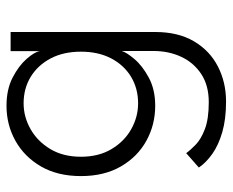

<svg xmlns="http://www.w3.org/2000/svg" viewBox="-80 -382 682 561"><g transform="rotate(-90 260.5 -101.0)"><path d="M244.5 219Q193.5 219 155.5 208Q117.5 197 91.8 178.8Q66 160.5 52 139.5L94 102.5Q103 115 119 130.5Q135 146 164.5 157.2Q194 168.5 243 168.5Q292 168.5 325.2 146.5Q358.5 124.5 375.5 88Q392.5 51.5 392.5 7.5V-7H448V12Q448 79 420.8 125.2Q393.5 171.5 347.2 195.2Q301 219 244.5 219ZM392.5 0V-86Q389 -72.5 369.2 -49Q349.5 -25.5 314.8 -6.8Q280 12 232.5 12Q177 12 130.2 -13.8Q83.5 -39.5 55.2 -88.2Q27 -137 27 -205Q27 -273 55.2 -321.8Q83.5 -370.5 130.2 -396.5Q177 -422.5 232.5 -422.5Q280 -422.5 314.5 -404.8Q349 -387 369.2 -364Q389.5 -341 392 -325.5V-410.5H448V0ZM83.5 -205Q83.5 -153 106 -115.5Q128.5 -78 164.2 -58Q200 -38 239.5 -38Q283 -38 317 -58.5Q351 -79 370.8 -116.5Q390.5 -154 390.5 -205Q390.5 -256 370.8 -293.5Q351 -331 317 -351.8Q283 -372.5 239.5 -372.5Q200 -372.5 164.2 -352.2Q128.5 -332 106 -294.5Q83.5 -257 83.5 -205Z"/></g></svg>

Font: League Spartan Thin Light
Style: Regular
Weight: 300
Version: Version 2.002